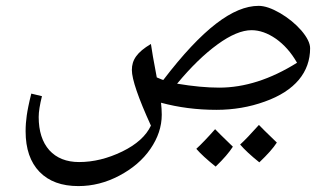

<svg xmlns="http://www.w3.org/2000/svg" viewBox="-20 -377 1136 659"><path d="M249 261.7C297.4 261.7 343.8 250 389.2 226.1C434.6 202.1 470.2 171.9 496.1 134.3C522 96.7 535.2 57.6 535.2 16.6C535.2 3.4 534.2 -10.3 532.7 -24.4C592.3 -8.3 655.8 0 722.7 0C780.8 0 836.4 -9.3 888.7 -28.3C993.2 -65.4 1044.4 -129.9 1044.4 -211.4C1044.4 -228.5 1034.2 -249 1014.2 -272.5C994.1 -295.4 969.7 -315.4 941.4 -332C912.6 -348.6 888.2 -356.9 867.7 -356.9C779.8 -356.9 674.8 -278.3 540.5 -102.5L535.6 -104L518.1 -111.3C507.3 -168.5 500.5 -206.5 498 -226.1C449.7 -197.3 432.6 -171.4 432.6 -136.7C432.6 -105 454.6 -41 498 54.2C481.4 89.4 448.7 119.1 399.4 143.1C350.1 167 300.8 179.2 251.5 179.2C208 179.2 173.8 165.5 149.4 138.7C125 111.3 112.8 73.2 112.8 24.4C112.8 6.3 116.7 -17.6 124 -46.9L87.4 -55.7C79.1 -22.9 74.2 2.4 71.8 19.5C69.3 36.6 67.9 54.7 67.9 73.7C67.9 133.8 84 180.2 115.7 212.9C147.5 245.6 191.9 261.7 249 261.7ZM732.4 -76.2C690.9 -76.2 642.6 -80.6 587.9 -89.8C635.3 -147 681.6 -191.9 726.6 -224.6C771.5 -257.3 810.5 -273.4 843.3 -273.4C870.6 -273.4 898.4 -263.7 926.8 -244.1C955.1 -224.1 979.5 -196.8 999.5 -161.6C908.2 -104.5 819.3 -76.2 732.4 -76.2ZM779.3 126.5C744.6 92.8 724.1 72.8 718.3 66.4C692.9 95.2 671.4 117.7 653.8 133.8C668 150.4 690.4 170.9 720.2 194.8C747.6 168.5 767.1 145.5 779.3 126.5ZM930.2 112.3C895 78.6 874.5 58.1 868.7 51.8C840.8 83 819.3 105.5 804.2 119.1C819.3 136.7 841.3 157.2 870.1 180.2C897.9 153.8 918 131.3 930.2 112.3Z"/></svg>

Font: Noto Naskh Arabic
Style: Regular
Weight: 400
Designer: Monotype Design Team
Foundry: Monotype Imaging Inc.
Version: Version 1.07